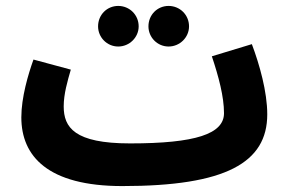

<svg xmlns="http://www.w3.org/2000/svg" viewBox="-20 -607 972 648"><path d="M549 -450C587 -450 618 -481 618 -518C618 -557 587 -587 549 -587C511 -587 481 -557 481 -518C481 -481 511 -450 549 -450ZM379 -450C417 -450 448 -481 448 -518C448 -557 417 -587 379 -587C341 -587 311 -557 311 -518C311 -481 341 -450 379 -450ZM195 -248C195 -290 208 -334 219 -372L93 -406C75 -356 52 -278 52 -211C52 -80 141 21 393 21C742 21 882 -58 882 -221C882 -297 856 -389 830 -458L695 -417C718 -348 736 -281 736 -225C736 -155 640 -123 419 -123C231 -123 195 -177 195 -248Z"/></svg>

Font: Noto Sans Arabic UI ExtraCondensed Extra
Style: Regular
Weight: 800
Width: 3
Designer: Nadine Chahine - Monotype Design Team
Foundry: Monotype Imaging Inc.
Version: Version 1.900